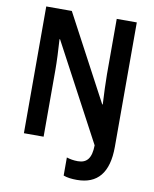

<svg xmlns="http://www.w3.org/2000/svg" viewBox="-98 -787 855 1065"><g transform="rotate(10 329.5 -255.0)"><path d="M409 204C524 204 585 134 585 -13V-714H472V-401C472 -355 475 -292 478 -233H475L219 -714H75V0H186V-376C186 -423 183 -489 179 -548H182L473 -2C472 71 447 101 396 101C372 101 351 97 333 91V193C354 201 380 204 409 204Z"/></g></svg>

Font: Noto Sans Thai Cond SemBd
Style: Regular
Weight: 600
Width: 3
Designer: Monotype Design Team
Foundry: Monotype Imaging Inc.
Version: Version 2.002